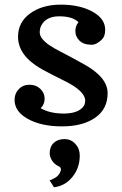

<svg xmlns="http://www.w3.org/2000/svg" viewBox="-20 -524 516 811"><path d="M41.5 0ZM311.5 -430.2Q286.6 -455.1 230 -455.1Q173.3 -455.1 153.3 -414.1Q147.9 -402.3 147.9 -387.5Q147.9 -372.6 159.7 -358.6Q171.4 -344.7 189.9 -332.3Q208.5 -319.8 231.7 -308.1Q254.9 -296.4 279.8 -282.7Q304.7 -269 332.5 -253.9Q434.6 -198.2 434.6 -130.6Q434.6 -63 381.8 -26.6Q329.1 9.8 241.9 9.8Q154.8 9.8 98.1 -21.5Q41.5 -52.7 41.5 -102.1Q41.5 -128.9 59.3 -147.5Q77.1 -166 104.7 -166Q132.3 -166 150.4 -148.7Q168.5 -131.3 168.5 -107.4Q168.5 -83.5 151.9 -66.9Q190.9 -44.4 248.8 -44.4Q306.6 -44.4 330.1 -71.3Q339.8 -82 339.8 -99.1Q339.8 -139.6 250 -183.6Q187.5 -214.4 156.2 -231.9Q56.2 -288.6 56.2 -368.7Q56.2 -430.2 107.2 -467.3Q158.2 -504.4 237.3 -504.4Q316.4 -504.4 370.4 -474.9Q424.3 -445.3 424.3 -398.4Q424.3 -371.1 411.1 -357.9Q388.2 -335 367.2 -335Q333 -335 315.7 -352.3Q298.3 -369.6 298.3 -392.1Q298.3 -414.6 311.5 -430.2ZM189.9 123.5Q189.9 95.7 207 79.6Q224.1 63.5 252 63.5Q279.8 63.5 298.3 83.7Q316.9 104 316.9 132.8Q316.9 185.1 286.1 223.1Q255.4 261.2 208 267.1L189.5 237.8Q222.2 227.1 232.9 206.1Q243.7 185.1 227.3 178Q210.9 170.9 200.4 155Q189.9 139.2 189.9 123.5Z"/></svg>

Font: Arbutus Slab
Style: Regular
Weight: 400
Version: Version 1.002; ttfautohint (v0.92) -l 10 -r 16 -G 200 -x 7 -